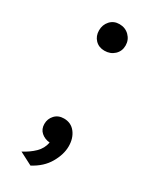

<svg xmlns="http://www.w3.org/2000/svg" viewBox="-159 -524 544 677"><g transform="rotate(30 112.5 -185.5)"><path d="M113 -94Q142 -94 159 -72Q176 -50 176 -17Q176 16 155.5 51.5Q135 87 93 109L41 82Q68 68 87 49.5Q106 31 111 5Q90 3 76 -9.5Q62 -22 62 -43Q62 -64 76 -79Q90 -94 113 -94ZM116 -480Q140 -480 156 -464Q172 -448 172 -425Q172 -402 156 -387Q140 -372 116 -372Q93 -372 78.5 -387Q64 -402 64 -425Q64 -448 78.5 -464Q93 -480 116 -480Z"/></g></svg>

Font: Karla Tamil Upright
Style: Regular
Weight: 400
Designer: Jonathan Pinhorn
Foundry: Jonathan Pinhorn
Version: Version 1.001